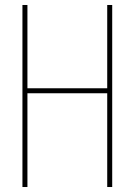

<svg xmlns="http://www.w3.org/2000/svg" viewBox="-20 -750 540 770"><path d="M70 0V-730H90V-396H410V-730H430V0H410V-376H90V0Z"/></svg>

Font: M PLUS Code Latin Thin
Style: Regular
Weight: 250
Designer: Coji Morishita
Foundry: UNDERFOREST DESIGN
Version: Version 1.002; ttfautohint (v1.8.3)